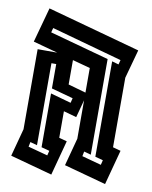

<svg xmlns="http://www.w3.org/2000/svg" viewBox="-78 -733 626 791"><g transform="rotate(10 235.0 -337.5)"><path d="M15 -49 46 -165V-500H128L25 -528L65 -674L455 -567L422 -447V-156L455 -147L416 -1L240 -49L271 -165V-326L251 -252L197 -267V-156L230 -147L191 -1ZM89 -578 337 -510V-110L308 -118L304 -98L385 -76L390 -96L357 -105V-504L385 -496L390 -515L94 -597ZM197 -379 271 -358V-461L197 -481ZM132 -351V-453H112V-110L83 -118L79 -98L161 -76L166 -96L132 -105V-330L218 -306L223 -326Z"/></g></svg>

Font: Blaka Hollow
Style: Regular
Weight: 400
Designer: Mohamed Gaber
Foundry: Kief Type Foundry
Version: Version 1.003; ttfautohint (v1.8.4.7-5d5b)